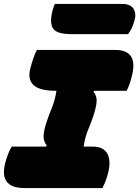

<svg xmlns="http://www.w3.org/2000/svg" viewBox="-44 -953 706 973"><path d="M475 0H80Q-58 0 -13 -143Q-5 -168 1.5 -183Q8 -198 15 -210H189L193 -215Q178 -235 177 -258Q176 -281 188 -322Q201 -364 218 -404.5Q235 -445 242 -493H236Q82 -493 109 -604Q117 -634 125 -658Q133 -682 143 -700H539Q657 -700 625 -571Q619 -546 612.5 -527.5Q606 -509 598 -493H434L430 -488Q444 -470 445.5 -450Q447 -430 438 -396Q427 -354 406.5 -305.5Q386 -257 380 -210H426Q479 -210 499 -176Q519 -142 505 -81Q498 -54 492 -38Q486 -22 475 0ZM234 -933H576Q618 -933 633 -908Q648 -883 637 -847Q629 -820 621 -805.5Q613 -791 605 -780H319Q252 -780 230 -802.5Q208 -825 218 -880Q224 -912 234 -933Z"/></svg>

Font: Recursive Mn Csl St XBk
Style: Italic
Weight: 1000
Italic angle: -15°
Monospace: yes
Version: Version 1.079;hotconv 1.0.112;makeotfexe 2.5.65598; ttfautoh